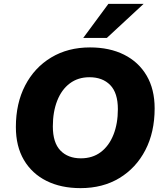

<svg xmlns="http://www.w3.org/2000/svg" viewBox="-20 -961 847 992"><path d="M396 11Q295 11 220 -26.5Q145 -64 103.5 -134.5Q62 -205 62 -305Q62 -427 110 -519.5Q158 -612 244.5 -664Q331 -716 445 -716Q546 -716 621 -678.5Q696 -641 737.5 -570.5Q779 -500 779 -401Q779 -278 731 -185.5Q683 -93 597 -41Q511 11 396 11ZM398 -143Q458 -143 500.5 -175Q543 -207 566 -264.5Q589 -322 589 -397Q589 -481 549.5 -521.5Q510 -562 442 -562Q383 -562 340.5 -530Q298 -498 275.5 -440.5Q253 -383 253 -308Q253 -224 292 -183.5Q331 -143 398 -143ZM410 -765 540 -941H722L532 -765Z"/></svg>

Font: Nunito Sans Black
Style: Italic
Weight: 900
Italic angle: -9°
Designer: Vernon Adams
Foundry: Vernon Adams
Version: Version 3.006; ttfautohint (v1.8.3)